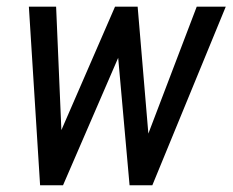

<svg xmlns="http://www.w3.org/2000/svg" viewBox="-20 -548 688 568"><path d="M562 -528.3 418.9 -152.8 387.2 -528.3H320.3L161.6 -163.1L146 -528.3H65.4L98.6 0H166.5L329.6 -377L363.3 0H430.7L647.9 -528.3Z"/></svg>

Font: Roboto Condensed
Style: Italic
Weight: 400
Designer: Google
Version: Version 1.000;PS 001.000;hotconv 1.0.88;makeotf.lib2.5.64775